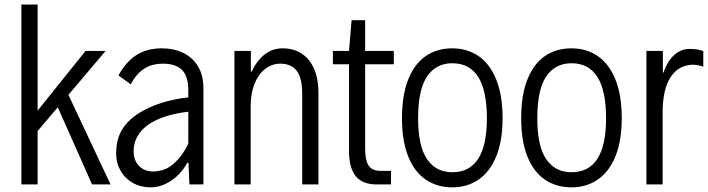

<svg xmlns="http://www.w3.org/2000/svg" viewBox="-20 -804 3086 837"><path d="M381.3 0 231.9 -336.4 144 -232.9V0H73.2V-784.2H144V-321.8L353 -582H440.4L278.3 -390.6L461.9 0Z M866.7 -420.4V0H805.7L801.8 -94.2H796.4Q770.5 -46.4 726.8 -16.8Q683.1 12.7 637.2 12.7Q593.3 12.7 558.8 -6.8Q524.4 -26.4 505.4 -60.1Q486.3 -93.8 486.3 -134.3Q486.3 -195.8 511.7 -238.3Q537.1 -280.8 588.4 -312.5Q629.4 -337.9 683.3 -355.2Q737.3 -372.6 800.8 -379.4V-410.2Q800.8 -472.2 773.2 -499.3Q745.6 -526.4 690.9 -526.4Q641.6 -526.4 607.9 -504.2Q574.2 -481.9 549.8 -436.5L496.6 -475.1Q528.8 -535.2 575.2 -564.2Q621.6 -593.3 685.1 -593.3Q737.8 -593.3 778.8 -573.5Q819.8 -553.7 843.3 -514.6Q866.7 -475.6 866.7 -420.4ZM800.8 -177.7V-316.9Q747.1 -311 700.7 -296.1Q654.3 -281.2 621.6 -256.8Q593.3 -235.8 577.9 -207.5Q562.5 -179.2 562.5 -144.5Q562.5 -104.5 586.2 -80.6Q609.9 -56.6 646.5 -56.6Q699.2 -56.6 737.1 -90.3Q774.9 -124 800.8 -177.7Z M1002 -582H1073.7V-492.2H1077.1Q1099.6 -539.6 1133.5 -566.4Q1167.5 -593.3 1212.4 -593.3Q1260.3 -593.3 1295.4 -570.1Q1330.6 -546.9 1349.4 -503.4Q1368.2 -460 1368.2 -399.9V0H1297.4V-393.1Q1297.4 -465.3 1273.2 -495.8Q1249 -526.4 1202.1 -526.4Q1165 -526.4 1135.5 -503.2Q1106 -480 1089.4 -438.2Q1072.8 -396.5 1072.8 -342.3V0H1002Z M1501.5 -145.5V-523.9H1431.2V-582H1501.5L1512.7 -715.8H1571.8V-582H1696.8V-523.9H1571.8V-159.2Q1571.8 -122.6 1578.4 -100.8Q1585 -79.1 1599.6 -69.1Q1614.3 -59.1 1640.1 -59.1H1684.6V0H1621.1Q1560.1 0 1530.8 -36.1Q1501.5 -72.3 1501.5 -145.5Z M1732.4 -288.6Q1732.4 -390.1 1760 -458.5Q1787.6 -526.9 1836.7 -560.1Q1885.7 -593.3 1951.7 -593.3Q2016.1 -593.3 2065.4 -560.1Q2114.7 -526.9 2142.8 -458.5Q2170.9 -390.1 2170.9 -288.6Q2170.9 -189 2142.8 -121.3Q2114.7 -53.7 2065.4 -20.5Q2016.1 12.7 1951.7 12.7Q1886.2 12.7 1836.9 -20.3Q1787.6 -53.2 1760 -120.8Q1732.4 -188.5 1732.4 -288.6ZM2102.5 -288.6Q2102.5 -528.3 1951.7 -528.3Q1880.9 -528.3 1841.8 -470.7Q1802.7 -413.1 1802.7 -288.6Q1802.7 -166.5 1841.8 -109.9Q1880.9 -53.2 1951.7 -53.2Q2102.5 -53.2 2102.5 -288.6Z M2252 -288.6Q2252 -390.1 2279.5 -458.5Q2307.1 -526.9 2356.2 -560.1Q2405.3 -593.3 2471.2 -593.3Q2535.6 -593.3 2585 -560.1Q2634.3 -526.9 2662.4 -458.5Q2690.4 -390.1 2690.4 -288.6Q2690.4 -189 2662.4 -121.3Q2634.3 -53.7 2585 -20.5Q2535.6 12.7 2471.2 12.7Q2405.8 12.7 2356.4 -20.3Q2307.1 -53.2 2279.5 -120.8Q2252 -188.5 2252 -288.6ZM2622.1 -288.6Q2622.1 -528.3 2471.2 -528.3Q2400.4 -528.3 2361.3 -470.7Q2322.3 -413.1 2322.3 -288.6Q2322.3 -166.5 2361.3 -109.9Q2400.4 -53.2 2471.2 -53.2Q2622.1 -53.2 2622.1 -288.6Z M2797.9 -582H2869.6V-487.3H2872.1Q2889.2 -536.6 2918.7 -563.7Q2948.2 -590.8 2985.4 -590.8Q3025.4 -590.8 3045.9 -580.6V-513.7Q3018.1 -522 2999.5 -522Q2993.7 -522 2991.2 -521.5Q2932.1 -516.1 2900.4 -462.9Q2868.7 -409.7 2868.7 -313.5V0H2797.9Z"/></svg>

Font: Decalotype Light
Style: Regular
Weight: 300
Designer: Alfredo Marco Pradil
Foundry: Alfredo Marco Pradil
Version: Version 1.0